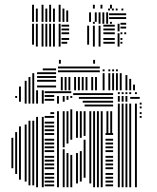

<svg xmlns="http://www.w3.org/2000/svg" viewBox="-20 -788 662 808"><path d="M36 -80H28V-208H36ZM52 -56H44V-232H52ZM52 -376H44V-384H52ZM68 -32H60V-256H68ZM68 -360H60V-408H68ZM92 -24H84V-264H92ZM92 -352H84V-408H92ZM108 -8H100V-280H108ZM108 -352H100V-408H108ZM124 -8H116V-280H124ZM124 -352H116V-408H124ZM140 0H132V-296H140ZM140 -352H132V-408H140ZM164 0H156V-296H164ZM164 -352H156V-408H164ZM208 -4H168V-12H208ZM208 -20H168V-28H208ZM208 -36H168V-44H208ZM208 -52H168V-60H208ZM208 -76H168V-84H208ZM208 -92H168V-100H208ZM208 -108H168V-116H208ZM208 -124H168V-132H208ZM208 -148H168V-156H208ZM208 -164H168V-172H208ZM208 -180H168V-188H208ZM208 -196H168V-204H208ZM208 -220H168V-228H208ZM208 -236H168V-244H208ZM208 -252H168V-260H208ZM208 -268H168V-276H208ZM208 -292H168V-300H208ZM208 -308H192V-316H208ZM208 -364H168V-372H208ZM208 -380H168V-388H208ZM208 -396H168V-404H208ZM228 0H220V-320H228ZM228 -352H220V-384H228ZM252 0H244V-160H252ZM252 -168H244V-320H252ZM252 -360H244V-384H252ZM268 0H260V-144H268ZM268 -184H260V-320H268ZM268 -368H260V-384H268ZM284 0H276V-136H284ZM284 -200H276V-328H284ZM284 -376H276V-384H284ZM280 -396H208V-404H280ZM308 -16H300V-144H308ZM308 -208H300V-224H308ZM324 -24H316V-152H324ZM324 -208H316V-224H324ZM340 -40H332V-200H340ZM340 -216H332V-224H340ZM364 -16H356V-224H364ZM380 0H372V-224H380ZM396 0H388V-224H396ZM412 0H404V-224H412ZM456 -4H424V-12H456ZM456 -20H424V-28H456ZM456 -36H424V-44H456ZM456 -52H424V-60H456ZM456 -76H424V-84H456ZM456 -92H424V-100H456ZM456 -108H424V-116H456ZM456 -124H424V-132H456ZM456 -148H424V-156H456ZM456 -164H424V-172H456ZM456 -180H424V-188H456ZM456 -196H424V-204H456ZM456 -220H424V-228H456ZM308 -224H300V-320H308ZM324 -224H316V-320H324ZM340 -224H332V-320H340ZM364 -224H356V-320H364ZM380 -224H372V-320H380ZM396 -224H388V-320H396ZM412 -224H404V-320H412ZM436 -224H428V-320H436ZM452 -224H444V-320H452ZM456 -340H336V-348H456ZM456 -356H328V-364H456ZM456 -372H312V-380H456ZM456 -388H288V-396H456ZM484 0H476V-352H484ZM500 0H492V-352H500ZM516 0H508V-352H516ZM532 0H524V-352H532ZM556 0H548V-352H556ZM576 -292H568V-300H576ZM576 -308H568V-316H576ZM576 -332H568V-340H576ZM576 -348H568V-356H576ZM484 -360H476V-384H484ZM500 -360H492V-384H500ZM516 -360H508V-384H516ZM568 -372H528V-380H568ZM484 -392H476V-400H484ZM500 -392H492V-400H500ZM516 -392H508V-400H516ZM532 -392H524V-400H532ZM556 -392H548V-400H556ZM68 -408H60V-424H68ZM92 -408H84V-448H92ZM108 -408H100V-464H108ZM124 -408H116V-480H124ZM216 -420H136V-428H216ZM216 -444H136V-452H216ZM216 -460H136V-468H216ZM216 -476H136V-484H216ZM216 -492H160V-500H216ZM244 -408H236V-464H244ZM260 -408H252V-464H260ZM276 -408H268V-464H276ZM300 -408H292V-464H300ZM316 -408H308V-464H316ZM332 -408H324V-464H332ZM348 -408H340V-464H348ZM372 -408H364V-464H372ZM388 -408H380V-464H388ZM400 -484H224V-492H400ZM400 -500H224V-508H400ZM420 -408H412V-480H420ZM444 -408H436V-480H444ZM460 -408H452V-480H460ZM476 -408H468V-480H476ZM492 -408H484V-480H492ZM516 -408H508V-472H516ZM532 -408H524V-456H532ZM548 -408H540V-432H548ZM420 -488H412V-496H420ZM444 -488H436V-496H444ZM460 -488H452V-496H460ZM476 -488H468V-496H476ZM236 -520H228V-536H236ZM380 -520H372V-536H380ZM123 -600H115V-688H123ZM139 -592H131V-688H139ZM163 -592H155V-688H163ZM179 -592H171V-688H179ZM195 -592H187V-688H195ZM211 -592H203V-688H211ZM235 -592H227V-688H235ZM263 -604H239V-612H263ZM271 -620H239V-628H271ZM271 -644H239V-652H271ZM271 -660H239V-668H271ZM271 -676H239V-684H271ZM355 -600H347V-680H355ZM379 -592H371V-680H379ZM403 -592H395V-680H403ZM463 -604H415V-612H463ZM463 -620H415V-628H463ZM463 -644H415V-652H463ZM463 -660H415V-668H463ZM463 -676H415V-684H463ZM379 -688H371V-696H379ZM403 -688H395V-696H403ZM419 -688H411V-696H419ZM435 -688H427V-696H435ZM451 -688H443V-696H451ZM483 -592H475V-648H483ZM495 -604H487V-612H495ZM495 -620H487V-628H495ZM495 -644H487V-652H495ZM511 -644H503V-652H511ZM483 -656H475V-688H483ZM511 -668H487V-676H511ZM511 -684H487V-692H511ZM123 -696H115V-744H123ZM139 -696H131V-744H139ZM163 -696H155V-744H163ZM179 -696H171V-744H179ZM195 -696H187V-744H195ZM211 -696H203V-744H211ZM235 -696H227V-744H235ZM251 -696H243V-744H251ZM267 -696H259V-744H267ZM363 -696H355V-736H363ZM387 -696H379V-736H387ZM403 -696H395V-736H403ZM419 -696H411V-736H419ZM435 -696H427V-736H435ZM511 -708H439V-716H511ZM511 -724H439V-732H511ZM123 -744H115V-752H123ZM139 -744H131V-752H139ZM163 -744H155V-752H163ZM179 -744H171V-752H179ZM195 -744H187V-752H195ZM211 -744H203V-752H211ZM235 -744H227V-752H235ZM251 -744H243V-752H251ZM443 -744H435V-752H443ZM459 -744H451V-752H459ZM475 -744H467V-752H475ZM499 -744H491V-752H499ZM123 -752H115V-768H123ZM163 -752H155V-768H163ZM195 -752H187V-768H195ZM235 -752H227V-768H235ZM379 -752H371V-768H379ZM411 -752H403V-768H411ZM451 -752H443V-768H451Z"/></svg>

Font: Rubik Lines
Style: Regular
Weight: 400
Designer: Hubert and Fischer, NaN
Foundry: Hubert and Fischer, NaN
Version: Version 2.201